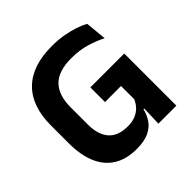

<svg xmlns="http://www.w3.org/2000/svg" viewBox="-174 -800 962 962"><g transform="rotate(-45 307.0 -319.0)"><path d="M264 13.5Q191 13.5 141.8 -17.2Q92.5 -48 67.8 -106.2Q43 -164.5 43 -247V-374Q43 -509.5 115.2 -581Q187.5 -652.5 327 -652.5Q372 -652.5 409.8 -645.8Q447.5 -639 478.2 -628.8Q509 -618.5 531.5 -606L542.5 -493Q506 -512 459 -526.2Q412 -540.5 352 -540.5Q262 -540.5 219.5 -497.5Q177 -454.5 177 -368V-246.5Q177 -175.5 210.2 -137Q243.5 -98.5 312.5 -98.5Q345 -98.5 368.5 -108.5Q392 -118.5 407.5 -135.5Q423 -152.5 431 -172.5V-306.5L449 -266L317.5 -265.5V-369.5H557.5V-103.5L428.5 -104Q420.5 -71 402.5 -44.5Q384.5 -18 351 -2.2Q317.5 13.5 264 13.5ZM434.5 -131.5H557.5V0H430Z"/></g></svg>

Font: Anek Odia Medium SemiBold
Style: Regular
Weight: 600
Version: Version 1.003